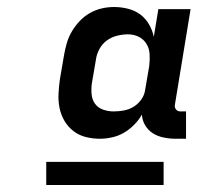

<svg xmlns="http://www.w3.org/2000/svg" viewBox="-20 -713 640 548"><path d="M265 -317Q244 -317 224.5 -322Q205 -327 189.5 -339Q174 -351 164 -368Q154 -385 150 -404.5Q146 -424 147 -445Q148 -466 151 -487L163 -557Q166 -574 171 -591Q176 -608 185.5 -624Q195 -640 208 -653.5Q221 -667 237 -676Q253 -685 270.5 -689Q288 -693 305 -693Q326 -693 345.5 -688Q365 -683 380 -672Q395 -661 405 -644Q415 -627 419 -608L432 -687H524L479 -413Q478 -406 482.5 -400.5Q487 -395 494 -395H511V-317H481Q464 -317 447 -320.5Q430 -324 416.5 -332.5Q403 -341 394.5 -355Q386 -369 385 -386Q376 -370 362.5 -356.5Q349 -343 333.5 -334Q318 -325 300 -321Q282 -317 265 -317ZM304 -395Q318 -395 332.5 -397.5Q347 -400 360 -407.5Q373 -415 382.5 -428Q392 -441 394 -455L406 -525Q408 -542 407 -558.5Q406 -575 398 -588Q390 -601 376 -608Q362 -615 345 -615Q330 -615 314 -611Q298 -607 285 -597.5Q272 -588 264 -573.5Q256 -559 254 -544L242 -474Q240 -459 241.5 -443.5Q243 -428 251.5 -416.5Q260 -405 274.5 -400Q289 -395 304 -395ZM447 -185H112V-251H447Z"/></svg>

Font: Iosevka Extended
Style: Bold Italic
Weight: 700
Width: 7
Italic angle: -9°
Monospace: yes
Designer: Belleve Invis
Foundry: Belleve Invis
Version: Version 32.5.0; ttfautohint (v1.8.4)